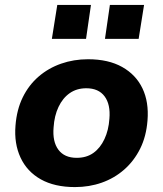

<svg xmlns="http://www.w3.org/2000/svg" viewBox="-20 -750 663 781"><path d="M285 11Q202 11 146 -20.5Q90 -52 63.5 -109Q37 -166 43 -239Q48 -304 72.5 -354Q97 -404 137 -438.5Q177 -473 228.5 -491Q280 -509 338 -509Q421 -509 477 -477.5Q533 -446 559.5 -390.5Q586 -335 580 -260Q575 -195 550 -145Q525 -95 485 -60Q445 -25 394 -7Q343 11 285 11ZM292 -108Q332 -108 360 -128Q388 -148 405 -184.5Q422 -221 425 -267Q430 -325 405.5 -358Q381 -391 331 -391Q292 -391 263.5 -371Q235 -351 218 -315Q201 -279 198 -232Q193 -174 217.5 -141Q242 -108 292 -108ZM407 -592 427 -730H566L544 -592ZM191 -592 213 -730H350L330 -592Z"/></svg>

Font: Nunito Sans 9pt ExtraBold
Style: Italic
Weight: 800
Italic angle: -9°
Version: Version 3.101;gftools[0.9.27]